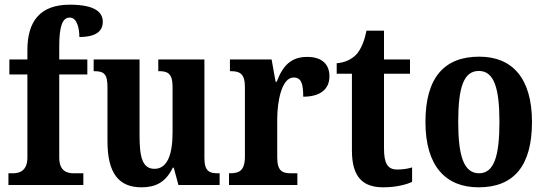

<svg xmlns="http://www.w3.org/2000/svg" viewBox="-20 -790 2333 820"><path d="M16 0H336V-50H294C268 -50 233 -58 233 -117V-472H353V-536H233V-592C233 -679 247 -715 278 -715C310 -715 319 -666 319 -632C393 -632 419 -659 419 -697C419 -735 390 -770 278 -770C151 -770 97 -699 97 -576V-536H20V-472H97V-117C97 -58 60 -50 36 -50H16Z M584 10C643 10 687 -10 718 -74H722L742 0H918V-50H911C877 -50 853 -56 853 -115V-536H656V-486H659C693 -486 717 -479 717 -420V-224C717 -131 695 -69 640 -69C589 -69 576 -117 576 -210V-536H380V-486H382C425 -486 439 -474 439 -416V-187C439 -52 486 10 584 10Z M958 0H1250V-50H1222C1188 -50 1164 -58 1164 -117V-281C1164 -357 1183 -459 1234 -459C1267 -459 1275 -432 1275 -377C1345 -377 1387 -407 1387 -464C1387 -514 1357 -547 1292 -547C1222 -547 1187 -508 1162 -441H1157L1140 -536H962V-486H965C1003 -486 1026 -477 1026 -418V-122C1026 -59 1000 -50 961 -50H958Z M1617 10C1677 10 1720 -4 1740 -13V-75C1721 -69 1699 -66 1676 -66C1635 -66 1620 -93 1620 -156V-475H1731V-536H1620V-659H1545C1536 -612 1522 -583 1506 -562C1488 -541 1459 -523 1418 -520V-475H1483V-147C1483 -30 1533 10 1617 10Z M2024 10C2174 10 2252 -81 2252 -269C2252 -457 2167 -548 2027 -548C1876 -548 1797 -457 1797 -269C1797 -81 1883 10 2024 10ZM2026 -50C1960 -50 1937 -126 1937 -269C1937 -414 1959 -487 2025 -487C2090 -487 2113 -414 2113 -269C2113 -126 2091 -50 2026 -50Z"/></svg>

Font: Noto Serif Tamil Condensed
Style: Bold Italic
Weight: 700
Width: 3
Italic angle: -12°
Designer: Indian Type Foundry, Tom Grace, and the Monotype Design Team
Foundry: Monotype Imaging Inc.
Version: Version 2.003